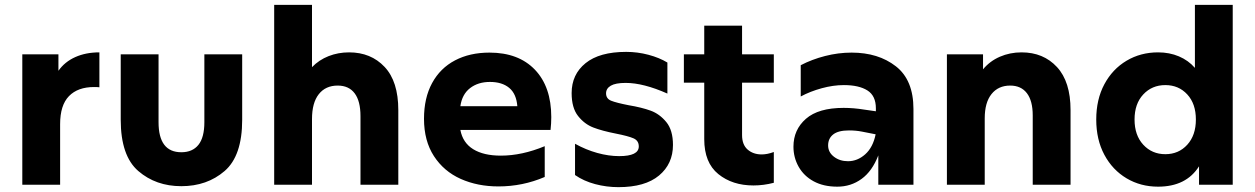

<svg xmlns="http://www.w3.org/2000/svg" viewBox="-20 -762 5177 792"><path d="M72 -538H221V-470Q247 -507 290.5 -526.5Q334 -546 390 -546V-402Q382 -403 368 -403Q301 -403 264.5 -365.5Q228 -328 228 -250V0H72Z M478 -268V-538H634V-258Q634 -134 728 -134Q774 -134 798.5 -164.5Q823 -195 823 -258V-538H979V-268Q979 -119 906.5 -56.5Q834 6 728 6Q623 6 550.5 -56.5Q478 -119 478 -268Z M1111 -742H1267V-485Q1296 -515 1335.5 -530.5Q1375 -546 1420 -546Q1510 -546 1566.5 -486Q1623 -426 1623 -308V0H1467V-283Q1467 -345 1443 -377Q1419 -409 1373 -409Q1323 -409 1295 -373.5Q1267 -338 1267 -271V0H1111Z M1729 -272Q1729 -358 1762.5 -419.5Q1796 -481 1857 -513Q1918 -545 1999 -545Q2119 -545 2186.5 -474.5Q2254 -404 2254 -279Q2254 -253 2251 -226H1879Q1889 -173 1932 -146.5Q1975 -120 2046 -120Q2133 -120 2227 -159V-32Q2136 7 2036 7Q1950 7 1880.5 -24Q1811 -55 1770 -118Q1729 -181 1729 -272ZM2001 -424Q1952 -424 1919 -398.5Q1886 -373 1879 -324H2114Q2110 -375 2080.5 -399.5Q2051 -424 2001 -424Z M2352 -40V-169Q2397 -144 2444 -131Q2491 -118 2534 -118Q2615 -118 2615 -158Q2615 -182 2593 -191.5Q2571 -201 2520 -211Q2464 -222 2427.5 -236Q2391 -250 2364.5 -283.5Q2338 -317 2338 -378Q2338 -455 2395.5 -501.5Q2453 -548 2563 -548Q2610 -548 2655 -536Q2700 -524 2733 -504V-376Q2634 -420 2561 -420Q2519 -420 2499.5 -408.5Q2480 -397 2480 -377Q2480 -355 2501 -346.5Q2522 -338 2573 -328Q2627 -319 2664 -305.5Q2701 -292 2728.5 -258.5Q2756 -225 2756 -164Q2756 -86 2698.5 -38Q2641 10 2531 10Q2482 10 2435 -2.5Q2388 -15 2352 -40Z M2801 -538H2885V-656H3041V-538H3172V-421H3041V-205Q3041 -165 3064 -145Q3087 -125 3122 -125Q3145 -125 3172 -135V-8Q3130 3 3088 3Q3001 3 2943 -44Q2885 -91 2885 -188V-421H2801Z M3603 -121Q3578 -56 3534 -24Q3490 8 3434 8Q3377 8 3336.5 -14Q3296 -36 3274.5 -74Q3253 -112 3253 -157Q3253 -227 3304.5 -272Q3356 -317 3460 -317Q3501 -317 3544 -310L3593 -303V-315Q3593 -367 3558 -389Q3523 -411 3461 -411Q3417 -411 3369.5 -398Q3322 -385 3283 -364V-493Q3329 -517 3383.5 -531Q3438 -545 3493 -545Q3603 -545 3675.5 -488.5Q3748 -432 3748 -312V0H3603ZM3478 -97Q3517 -97 3549 -125.5Q3581 -154 3592 -208L3536 -219Q3511 -224 3482 -224Q3438 -224 3417 -207.5Q3396 -191 3396 -162Q3396 -134 3420 -115.5Q3444 -97 3478 -97Z M3886 -538H4035V-476Q4063 -510 4104.5 -528Q4146 -546 4194 -546Q4284 -546 4340 -485.5Q4396 -425 4396 -308V0H4240V-286Q4240 -346 4216 -377.5Q4192 -409 4147 -409Q4098 -409 4070 -374Q4042 -339 4042 -274V0H3886Z M4502 -269Q4502 -352 4535.5 -414.5Q4569 -477 4627 -511.5Q4685 -546 4757 -546Q4804 -546 4843 -529.5Q4882 -513 4909 -482V-742H5065V0H4926V-76Q4873 8 4757 8Q4685 8 4627 -26.5Q4569 -61 4535.5 -123.5Q4502 -186 4502 -269ZM4913 -269Q4913 -334 4877.5 -372.5Q4842 -411 4787 -411Q4732 -411 4696 -372.5Q4660 -334 4660 -269Q4660 -204 4696 -165Q4732 -126 4787 -126Q4842 -126 4877.5 -165Q4913 -204 4913 -269Z"/></svg>

Font: Chess Sans
Style: Bold
Weight: 700
Designer: Wolf Bōese
Foundry: Wolf Bōese
Version: Version 7.223